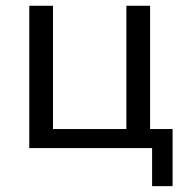

<svg xmlns="http://www.w3.org/2000/svg" viewBox="-20 -506 638 656"><path d="M499.7 130V0H80V-486.3H161V-65.1H411.8V-486.3H492.8V-65.1H569.7V130Z"/></svg>

Font: Nunito Sans 12pt ExtraLight
Style: Regular
Weight: 200
Designer: Vernon Adams
Foundry: Vernon Adams
Version: Version 3.101;gftools[0.9.27]